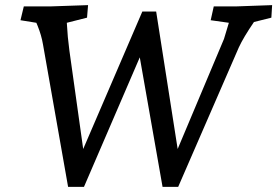

<svg xmlns="http://www.w3.org/2000/svg" viewBox="-20 -730 1083 750"><path d="M1040 -661 972 -644Q931 -584 913 -545L676 0H615L526 -506L308 0H246L148 -556Q142 -592 127 -629L122 -641L60 -651L73 -705H178L324 -710L320 -661L241 -641Q244 -584 251 -533L305 -148L536 -685H590L674 -148L855 -578L874 -641L803 -651L815 -705H903L1043 -710Z"/></svg>

Font: Andada SC
Style: Italic
Weight: 400
Italic angle: -8.29999°
Designer: Carolina Giovagnoli
Foundry: Carolina Giovagnoli
Version: Version 1.003